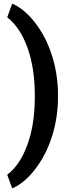

<svg xmlns="http://www.w3.org/2000/svg" viewBox="-20 -809 393 1051"><path d="M297.4 -277.8Q297.4 -167.5 265.6 -65.4Q233.9 36.6 174.3 114.7Q114.7 192.9 46.9 222.2L19.5 147.5Q88.9 95.2 128.9 -13.7Q168.9 -122.6 170.4 -264.2V-290Q170.4 -436 130.6 -547.4Q90.8 -658.7 19.5 -714.4L46.9 -789.1Q113.3 -760.3 172.1 -684.6Q231 -608.9 263.4 -508.3Q295.9 -407.7 297.4 -299.8Z"/></svg>

Font: Vazir FD
Style: Bold-FD
Weight: 700
Designer: Saber Rastikerdar
Foundry: Saber Rastikerdar
Version: Version 30.1.0